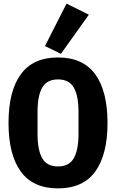

<svg xmlns="http://www.w3.org/2000/svg" viewBox="-20 -1027 640 1059"><path d="M27 -349Q27 -524 94.5 -617Q162 -710 300 -710Q438 -710 505.5 -617Q573 -524 573 -349Q573 -174 505.5 -81Q438 12 300 12Q162 12 94.5 -81Q27 -174 27 -349ZM413 -289V-410Q413 -499 387 -544Q361 -589 300 -589Q239 -589 213 -544Q187 -499 187 -410V-288Q187 -199 213 -154Q239 -109 300 -109Q361 -109 387 -154.5Q413 -200 413 -289ZM316 -730 228 -773 347 -1007 470 -946Z"/></svg>

Font: iA Writer Duo S
Style: Bold
Weight: 700
Designer: Mike Abbink, Paul van der Laan, Pieter van Rosmalen, Oliver Reichenstein
Foundry: Bold Monday and Information Architects Inc.
Version: Version 2.000